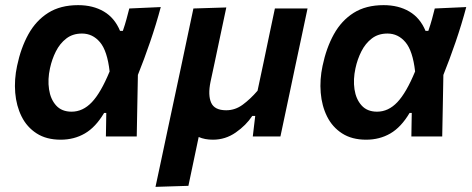

<svg xmlns="http://www.w3.org/2000/svg" viewBox="-20 -531 1838 747"><path d="M216 12.5Q160.5 12.5 122.5 -12Q84.5 -36.5 64 -77.8Q43.5 -119 39.2 -170.2Q35 -221.5 46.5 -275Q61 -344.5 90.5 -397.8Q120 -451 167.5 -481Q215 -511 284 -511Q342 -511 384 -486.2Q426 -461.5 447 -411H458Q466.5 -435.5 472.2 -456.8Q478 -478 483 -498L605.5 -503.5Q588 -437.5 564.2 -368.2Q540.5 -299 516.5 -239.5Q515.5 -179.5 514.2 -119.5Q513 -59.5 512 0H392Q392.5 -23 392.8 -46.2Q393 -69.5 393.5 -91.5H385Q352 -36 310.2 -11.8Q268.5 12.5 216 12.5ZM258.5 -96.5Q302.5 -96.5 337.5 -133.5Q372.5 -170.5 406.5 -253Q397.5 -333 369 -366.8Q340.5 -400.5 299 -400.5Q263 -400.5 238 -381.2Q213 -362 197.5 -331.2Q182 -300.5 174.5 -265.5Q165 -222 170.8 -183.5Q176.5 -145 198.2 -120.8Q220 -96.5 258.5 -96.5Z M585 196Q596.5 142 607.8 89.2Q619 36.5 632 -25L684.5 -271Q699 -339 710 -391.8Q721 -444.5 732.5 -498L860.5 -502Q849 -448.5 838 -396Q827 -343.5 815 -287L799 -212.5Q788.5 -161 801.5 -131.5Q814.5 -102 860 -102Q895 -102 924.5 -123.8Q954 -145.5 982 -178L1005 -286Q1017 -343.5 1027.5 -393.8Q1038 -444 1049.5 -498H1176.5Q1165 -443.5 1154 -391.5Q1143 -339.5 1128.5 -272L1108 -174.5Q1100 -136.5 1090.5 -92Q1081 -47.5 1071 0H963.5Q966 -20 968.2 -40Q970.5 -60 973 -80H961.5Q937.5 -43.5 897.2 -15.5Q857 12.5 808.5 12.5Q776.5 12.5 753 2Q742.5 51.5 733 97Q723.5 142.5 713 192Z M1404.5 12.5Q1349 12.5 1311 -12Q1273 -36.5 1252.5 -77.8Q1232 -119 1227.8 -170.2Q1223.5 -221.5 1235 -275Q1249.5 -344.5 1279 -397.8Q1308.5 -451 1356 -481Q1403.5 -511 1472.5 -511Q1530.5 -511 1572.5 -486.2Q1614.5 -461.5 1635.5 -411H1646.5Q1655 -435.5 1660.8 -456.8Q1666.5 -478 1671.5 -498L1794 -503.5Q1776.5 -437.5 1752.8 -368.2Q1729 -299 1705 -239.5Q1704 -179.5 1702.8 -119.5Q1701.5 -59.5 1700.5 0H1580.5Q1581 -23 1581.2 -46.2Q1581.5 -69.5 1582 -91.5H1573.5Q1540.5 -36 1498.8 -11.8Q1457 12.5 1404.5 12.5ZM1447 -96.5Q1491 -96.5 1526 -133.5Q1561 -170.5 1595 -253Q1586 -333 1557.5 -366.8Q1529 -400.5 1487.5 -400.5Q1451.5 -400.5 1426.5 -381.2Q1401.5 -362 1386 -331.2Q1370.5 -300.5 1363 -265.5Q1353.5 -222 1359.2 -183.5Q1365 -145 1386.8 -120.8Q1408.5 -96.5 1447 -96.5Z"/></svg>

Font: Commissioner SemiBold
Style: Italic
Weight: 600
Italic angle: -12°
Designer: Kostas Bartsokas
Foundry: Kostas Bartsokas
Version: Version 1.000; ttfautohint (v1.8.3)